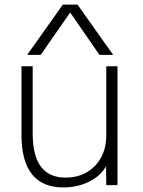

<svg xmlns="http://www.w3.org/2000/svg" viewBox="-20 -810 625 840"><path d="M257 10Q166 10 120 -47.5Q74 -105 74 -220V-520H123V-227Q123 -129 159 -81Q195 -33 267 -33Q320 -33 360 -56.5Q400 -80 422.5 -121.5Q445 -163 445 -217V-520H494V0H445L444 -84H445Q420 -40 369.5 -15Q319 10 257 10ZM99 -570 255 -790H319L475 -570H415L288 -754H286L158 -570Z"/></svg>

Font: M PLUS 2 Light
Style: Regular
Weight: 300
Designer: Coji Morishita
Foundry: UNDERFOREST DESIGN
Version: Version 1.001